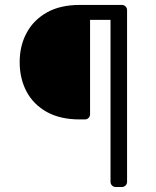

<svg xmlns="http://www.w3.org/2000/svg" viewBox="-20 -747 624 767"><path d="M421.5 -20.6V-667.6H339.8V-290.5Q339.8 -282 333.8 -275.9Q327.8 -269.9 318.9 -269.9H298.7Q221.2 -269.9 167.6 -299.4Q114 -329.2 86.3 -380.7Q58.6 -432.9 58.6 -498.6Q58.6 -564.3 86.3 -615.4Q113.6 -666.9 167.6 -697.4Q220.9 -727.3 298.7 -727.3H466.6Q475.5 -727.3 481.5 -721.2Q487.6 -715.2 487.6 -706.7V-20.6Q487.6 -12.1 481.5 -6Q475.5 0 466.6 0H442.1Q433.6 0 427.6 -6Q421.5 -12.1 421.5 -20.6Z"/></svg>

Font: DeltaSans Light
Style: Regular
Weight: 300
Designer: Rasmus Andersson
Foundry: rsms
Version: Version 3.012